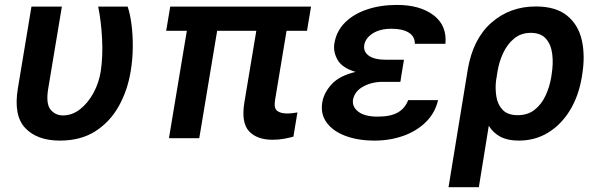

<svg xmlns="http://www.w3.org/2000/svg" viewBox="-20 -573 2479 796"><path d="M110.4 -545.5H236.5L179.7 -204.5Q169.7 -142.4 189.8 -118.4Q209.9 -94.5 240.8 -94.5Q279.5 -94.5 312.1 -120.2Q344.8 -146 367.4 -187.5Q389.9 -229 397.7 -277Q407 -340.6 403.2 -412.6Q399.5 -484.7 387.1 -545.5H509.2Q519.5 -515.6 525.2 -471.9Q530.9 -428.3 530.5 -377.8Q530.2 -327.4 521.7 -277Q508.9 -198.5 472.7 -133.3Q436.4 -68.2 375.7 -29.1Q315 9.9 228.3 9.9Q134.2 9.9 84.9 -41.9Q35.5 -93.8 54 -206Z M1269.5 -545.5 1252.8 -445.3H1168L1120.4 -158.7Q1114.7 -124.3 1129.1 -113.5Q1143.5 -102.6 1169.7 -102.6Q1182.2 -102.6 1193.7 -104Q1205.3 -105.5 1213.1 -106.9L1196.4 -6.4Q1179.3 -1.8 1157.7 2.3Q1136 6.4 1109.7 6.4Q1045.5 6.4 1012.6 -28.8Q979.8 -63.9 992.9 -147L1042.6 -445.3H880.3L806.1 0H680.4L754.6 -445.3H669L685.7 -545.5Z M1644.5 -263.5 1639.9 -233.7H1566.8Q1521 -233.7 1485.4 -214Q1449.9 -194.2 1443.5 -159.4Q1439.3 -130 1465.9 -109.7Q1492.5 -89.5 1545.8 -89.5Q1599.4 -89.5 1629.4 -106.7Q1659.4 -123.9 1672.2 -158H1796.2Q1783.7 -104.4 1745.4 -66.8Q1707 -29.1 1651.6 -9.6Q1596.2 9.9 1532.7 9.9Q1464.1 9.9 1412.3 -9.6Q1360.4 -29.1 1334.3 -64.8Q1308.2 -100.5 1316.1 -148.4Q1322.8 -188.9 1355.3 -224.1Q1387.8 -259.2 1454.2 -274.9Q1398.8 -291.2 1379.6 -324.8Q1360.4 -358.3 1366.5 -394.2Q1375 -444.6 1410.7 -479.9Q1446.4 -515.3 1502 -533.9Q1557.5 -552.6 1625.7 -552.6Q1720.9 -552.6 1777.2 -510.1Q1833.5 -467.7 1826.7 -391.3H1699.9Q1700.3 -421.9 1674.5 -437.9Q1648.8 -453.8 1603.7 -453.8Q1555 -453.8 1525 -434.3Q1495 -414.8 1490.1 -386.4Q1485.8 -358.7 1509.1 -342Q1532.3 -325.3 1581.3 -325.3H1654.8Z M1839.5 203.1 1919.4 -285.5Q1941.1 -412.3 2017.6 -479.2Q2094.1 -546.2 2201 -546.2Q2284.4 -546.2 2331.1 -508.2Q2377.8 -470.2 2392.2 -405.9Q2406.6 -341.6 2393.5 -262.8L2392 -252.8Q2378.9 -174.7 2342.9 -115.6Q2306.8 -56.5 2252.7 -23.3Q2198.5 9.9 2130.7 9.9Q2084.9 9.9 2054.7 -6Q2024.5 -22 2006.4 -51.5L1965.2 203.1ZM2036.2 -236.5Q2032.7 -204.5 2038 -171.9Q2043.3 -139.2 2064.1 -117.4Q2084.9 -95.5 2126.4 -95.5Q2168.3 -95.5 2196.7 -118.1Q2225.1 -140.6 2241.8 -176.7Q2258.5 -212.7 2265.3 -252.8L2266.7 -262.8Q2274.5 -309.3 2269.5 -348.9Q2264.6 -388.5 2243.3 -412.6Q2221.9 -436.8 2180.4 -436.8Q2140.3 -436.8 2111.7 -413.4Q2083.1 -389.9 2066.1 -353.3Q2049 -316.8 2042.6 -276.6Z"/></svg>

Font: Inter UI Semi Bold
Style: Italic
Weight: 600
Italic angle: -9.39999°
Designer: Rasmus Andersson
Foundry: rsms
Version: 3.2;8d6f07862